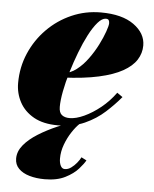

<svg xmlns="http://www.w3.org/2000/svg" viewBox="-51 -514 635 793"><g transform="rotate(5 266.0 -117.0)"><path d="M198.5 10Q138 10 98.5 -12.2Q59 -34.5 39.5 -71Q20 -107.5 20 -150Q20 -215.5 45 -273.5Q70 -331.5 113.8 -375.8Q157.5 -420 214.5 -445Q271.5 -470 335.5 -470Q423.5 -470 472.5 -434.8Q521.5 -399.5 521.5 -349Q521.5 -317 504 -289.5Q486.5 -262 448.8 -240.8Q411 -219.5 350.2 -206Q289.5 -192.5 202.5 -188.5V-207.5Q230.5 -209 256.2 -228.8Q282 -248.5 303.2 -277.8Q324.5 -307 340 -337.8Q355.5 -368.5 364.2 -393.5Q373 -418.5 373 -428.5Q373 -436.5 370 -441.2Q367 -446 358 -446Q342.5 -446 324.8 -425.8Q307 -405.5 289.2 -371.5Q271.5 -337.5 255.8 -296.2Q240 -255 227.2 -212.2Q214.5 -169.5 207.2 -131.5Q200 -93.5 200 -67Q200 -43 212 -33.5Q224 -24 244 -24Q270.5 -24 304.2 -39.5Q338 -55 371.8 -82.2Q405.5 -109.5 431.5 -145.5L454.5 -129.5Q427.5 -97 392 -64.8Q356.5 -32.5 309.2 -11.2Q262 10 198.5 10ZM164 236.5Q128.5 236.5 100.2 228.2Q72 220 55.5 203.2Q39 186.5 39 161.5Q39 131.5 60.8 105.2Q82.5 79 118.5 56.5Q154.5 34 197.5 15.5Q240.5 -3 283 -17.5L288 -4Q272.5 10.5 256.8 34.5Q241 58.5 230.2 87.5Q219.5 116.5 219.5 145.5Q219.5 163.5 225.5 175.5Q231.5 187.5 243 187.5Q256.5 187.5 269.2 178.2Q282 169 292.2 156.2Q302.5 143.5 307.5 133L329 144Q321.5 158 302 180Q282.5 202 248.5 219.2Q214.5 236.5 164 236.5Z"/></g></svg>

Font: Bodoni Moda 9pt Black
Style: Italic
Weight: 900
Italic angle: -13°
Designer: Owen Earl
Foundry: indestructible type
Version: Version 2.004